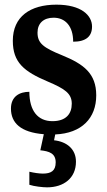

<svg xmlns="http://www.w3.org/2000/svg" viewBox="-20 -567 460 824"><path d="M182 237C254 237 306 197 306 127C306 73 267 41 212 35L217 10C331 5 393 -60 393 -158C393 -252 339 -292 246 -330C167 -362 141 -381 141 -427C141 -467 167 -491 210 -491C260 -491 294 -455 294 -388C349 -388 375 -411 375 -453C375 -501 329 -547 222 -547C110 -547 35 -496 35 -392C35 -299 83 -260 185 -217C258 -186 288 -166 288 -122C288 -78 263 -47 205 -47C142 -47 106 -92 106 -173C65 -173 27 -154 27 -101C27 -40 68 1 168 9L153 78C191 82 219 91 219 130C219 167 198 178 164 178C149 178 127 175 106 170V226C127 233 164 237 182 237Z"/></svg>

Font: Noto Serif Georgian Condensed Bold
Style: Regular
Weight: 700
Width: 3
Designer: Monotype Design Team, Akaki Razmadze
Foundry: Google LLC
Version: Version 2.003